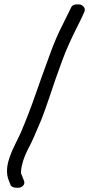

<svg xmlns="http://www.w3.org/2000/svg" viewBox="-20 -769 434 904"><path d="M23 85 31 105C39 115 61 117 75 114C89 109 100 96 92 80L84 59C80 52 78 45 79 37C82 2 94 -31 109 -61C134 -106 151 -152 174 -204C199 -267 220 -335 242 -398C263 -455 281 -511 305 -562C324 -605 346 -647 365 -686L376 -711C386 -727 373 -742 360 -747C347 -750 326 -750 317 -738C305 -713 291 -686 278 -659C254 -613 231 -559 212 -505C191 -446 168 -386 147 -324C127 -265 101 -199 79 -147C61 -106 41 -74 26 -30C13 6 6 47 23 85Z"/></svg>

Font: Stray Cat
Style: ExBd
Weight: 800
Version: Version 1.0